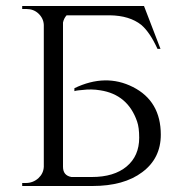

<svg xmlns="http://www.w3.org/2000/svg" viewBox="-20 -620 593 640"><path d="M54 0V-10H66Q90 -10 108 -26Q125 -42 126 -64V-537Q125 -559 108 -575Q92 -590 68 -590H54V-600H460L515 -457H505Q480 -512 451 -537Q412 -568 346 -569H202Q193 -559 190 -545V-64Q190 -35 218 -30H286Q360 -30 402 -65Q444 -100 444 -161Q444 -195 437 -215Q406 -305 314 -319Q285 -324 254 -320L243 -319L235 -318L232 -317H230L228 -316V-326Q332 -376 423 -330Q516 -283 516 -171Q516 -92 454 -46Q393 0 288 0Z"/></svg>

Font: Cinzel(RUS BY LYAJKA)
Style: Regular
Weight: 400
Designer: Natanael Gama
Version: Version 1.001;PS 001.001;hotconv 1.0.56;makeotf.lib2.0.21325